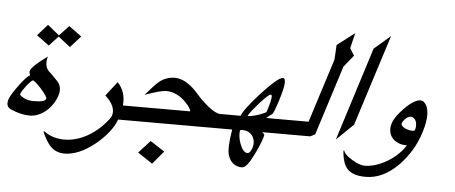

<svg xmlns="http://www.w3.org/2000/svg" viewBox="-116 -932 3031 1278"><g transform="rotate(5 1399.5 -292.5)"><path d="M197.8 -169.4Q202.1 -180.7 157.7 -232.4Q110.8 -283.2 99.1 -283.2Q95.7 -283.2 89.1 -277.6Q82.5 -272 74.5 -262.9Q66.4 -253.9 58.1 -243.2Q49.8 -232.4 42.5 -221.9Q35.2 -211.4 30 -202.6Q24.9 -193.8 23.4 -189.5Q22 -184.6 22 -181.2Q37.6 -165 61 -155.8Q84.5 -146.5 117.2 -146.5Q190.9 -146.5 197.8 -169.4ZM100.1 -585.4 167 -660.6 245.1 -597.2 309.1 -664.6 393.6 -602.5 324.7 -525.9 244.1 -588.9 183.6 -523.9ZM277.8 -200.2Q267.6 -167.5 248.8 -139.6Q230 -111.8 206.1 -91.6Q182.1 -71.3 154.3 -59.8Q126.5 -48.3 97.7 -48.3Q38.1 -48.3 -29.8 -78.6Q-67.4 -95.7 -52.2 -143.6Q-47.4 -158.2 -33 -182.4Q-18.6 -206.5 4.4 -237.3Q26.9 -268.1 44.9 -288.1Q63 -308.1 77.1 -315.9Q69.3 -334.5 72.3 -344.2Q83.5 -378.9 184.6 -450.2Q175.3 -419.4 179.2 -395.5Q183.1 -371.6 198.7 -354Q201.2 -352.5 206.3 -347.4Q211.4 -342.3 218.3 -335.7Q225.1 -329.1 232.2 -322Q239.3 -314.9 245.1 -308.6Q251 -302.7 256.3 -297.4Q261.7 -292 261.2 -292Q294.4 -254.9 277.8 -200.2Z M702.6 -73.2H686.5Q679.2 -51.8 666.3 -29.5Q653.3 -7.3 635.7 14.6Q618.2 36.6 596.4 58.1Q574.7 79.6 550.3 99.1Q496.6 142.1 446.5 162.6Q396.5 183.1 351.6 183.6Q289.6 183.6 251.5 140.6Q240.2 127.9 226.8 105.7Q213.4 83.5 198.7 50.8L204.1 47.4Q233.4 69.3 268.1 80.1Q302.7 90.8 340.8 90.8Q377 90.8 414.8 80.8Q452.6 70.8 490 50.5Q527.3 30.3 563 -0.2Q598.6 -30.8 630.4 -72.3H629.9Q640.1 -85 643.6 -94.7Q663.6 -157.2 587.9 -225.6L662.1 -320.8Q689.9 -291.5 702.1 -254.6Q714.4 -217.8 710.4 -169.4H733.4Z M1010.7 112.3 937.5 199.7 838.4 133.8 915 50.3ZM1352.1 -73.2H673.8L704.6 -169.4H1159.7Q1160.2 -176.3 1153.3 -188Q1146.5 -199.7 1135.5 -212.9Q1124.5 -226.1 1110.1 -239.5Q1095.7 -252.9 1081.1 -262.2Q1058.1 -276.9 1035.2 -283.7Q1012.2 -290.5 988.8 -290.5Q953.6 -290.5 847.2 -252.4Q877.9 -288.1 899.7 -311.3Q921.4 -334.5 933.6 -344.7Q957 -364.3 983.6 -373.5Q1010.3 -382.8 1037.6 -383.3Q1079.1 -383.3 1120.8 -357.4Q1162.6 -331.5 1203.1 -283.2Q1217.3 -266.6 1235.1 -249.5Q1252.9 -232.4 1273.4 -214.8Q1330.6 -169.4 1358.9 -169.4H1382.8Z M1671.9 -226.1Q1704.1 -327.1 1684.6 -327.1Q1669.9 -327.1 1610.4 -260.3Q1584.5 -230.5 1566.4 -207.8Q1548.3 -185.1 1543 -172.9Q1543.9 -172.4 1544.9 -172.1Q1545.9 -171.9 1547.4 -171.9Q1551.8 -171.9 1563 -173.6Q1574.2 -175.3 1590.1 -179.2Q1606 -183.1 1625.2 -190.2Q1644.5 -197.3 1665 -207.5L1664.1 -207Q1667.5 -210.9 1671.9 -226.1ZM1594.2 36.1Q1601.1 14.2 1598.4 -6.1Q1595.7 -26.4 1585.7 -41.7Q1575.7 -57.1 1558.8 -66.4Q1542 -75.7 1520 -75.7H1507.8Q1505.9 -75.7 1502 -73.2Q1498 -57.1 1500.2 -34.9Q1502.4 -12.7 1511.7 14.2Q1533.7 73.7 1563 73.7Q1581.5 73.7 1594.2 36.1ZM1806.2 -73.2H1648.9Q1651.9 -70.8 1655.5 -67.6Q1659.2 -64.5 1665 -58.6Q1665 -51.8 1660.2 -37.1Q1651.9 -10.7 1639.9 18.3Q1627.9 47.4 1610.8 80.6Q1566.9 171.9 1535.6 171.9Q1500.5 171.9 1477.1 153.3Q1453.6 134.8 1442.4 100.6Q1427.2 54.7 1448.7 -73.2H1323.2L1354 -169.4H1496.6Q1510.3 -210.4 1613.3 -324.7Q1723.1 -444.3 1755.4 -444.3Q1791 -444.3 1743.7 -295.9Q1730.5 -253.4 1721.2 -229.7Q1711.9 -206.1 1707 -200.2Q1703.1 -197.3 1700.4 -195.8Q1697.8 -194.3 1692.4 -189.9Q1686.5 -185.1 1681.2 -180.7Q1675.8 -176.3 1667.5 -169.9Q1677.2 -169.4 1719 -169.4Q1760.7 -169.4 1836.9 -169.4Z M2213.9 -633.8 2149.9 -554.7 2002 -89.4 1969.7 -73.2H1777.3L1808.1 -169.4H1950.7L2086.4 -595.7Q2088.4 -619.6 2089.4 -645Q2090.3 -670.4 2091.8 -694.3L2209 -783.7L2184.1 -681.2Z M2254.4 -176.3 2142.1 -67.4 2339.4 -691.4 2448.2 -785.2Z M2661.6 -177.7Q2666 -192.9 2665.8 -207.8Q2665.5 -222.7 2660.9 -234.6Q2656.2 -246.6 2647 -254.2Q2637.7 -261.7 2624 -261.7Q2616.2 -261.7 2607.7 -257.1Q2599.1 -252.4 2591.6 -245.4Q2584 -238.3 2578.1 -230Q2572.3 -221.7 2569.8 -213.9Q2566.9 -205.1 2573.2 -197.3Q2579.6 -189.5 2591.1 -183.1Q2602.5 -176.8 2617.4 -173.1Q2632.3 -169.4 2647 -169.4Q2659.2 -169.4 2661.6 -177.7ZM2711.9 -163.1Q2691.9 -100.1 2659.7 -45.9Q2627.4 8.3 2583 55.2Q2479.5 163.1 2360.8 163.1Q2274.4 163.1 2237.8 123Q2204.6 86.9 2198.7 2.4L2204.1 0Q2206.5 13.2 2221.2 28.1Q2235.8 43 2263.7 59.6Q2313 89.8 2348.1 89.8Q2383.3 89.8 2421.9 77.6Q2460.4 65.4 2496.8 43.7Q2533.2 22 2564.7 -7.3Q2596.2 -36.6 2616.7 -70.8Q2615.2 -69.8 2611.8 -69.8Q2581.5 -69.8 2557.4 -80.3Q2533.2 -90.8 2517.8 -109.1Q2502.4 -127.4 2498 -152.6Q2493.7 -177.7 2502.9 -207Q2516.1 -250.5 2576.2 -312Q2608.4 -344.7 2635 -360.4Q2661.6 -376 2682.1 -376Q2688 -376 2694.3 -373.3Q2700.7 -370.6 2706.1 -365.2Q2731.9 -340.3 2734.1 -290Q2736.3 -239.7 2711.9 -163.1Z"/></g></svg>

Font: XB Khoramshahr
Style: Italic
Weight: 400
Italic angle: -12°
Designer: Behnam
Foundry: Irmug
Version: Version 8.005 2009